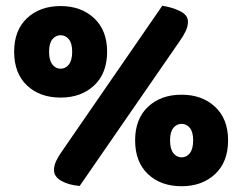

<svg xmlns="http://www.w3.org/2000/svg" viewBox="-20 -637 839 665"><path d="M351 -458Q351 -383 306 -341Q261 -299 190 -299Q118 -299 73.5 -341Q29 -383 29 -458Q29 -532 73.5 -574Q118 -616 190 -616Q261 -616 306 -574Q351 -532 351 -458ZM150 -458Q150 -428 161.5 -413.5Q173 -399 190 -399Q207 -399 218.5 -413.5Q230 -428 230 -458Q230 -487 218.5 -501Q207 -515 190 -515Q173 -515 161.5 -501Q150 -487 150 -458ZM542 -617Q576 -612 603.5 -598.5Q631 -585 631 -562Q631 -546 623 -529Q615 -512 602 -494L256 7Q218 4 192.5 -10.5Q167 -25 167 -48Q167 -64 175 -80.5Q183 -97 196 -115ZM770 -151Q770 -76 725 -34Q680 8 609 8Q537 8 492.5 -34Q448 -76 448 -151Q448 -225 492.5 -267Q537 -309 609 -309Q680 -309 725 -267Q770 -225 770 -151ZM569 -151Q569 -121 580.5 -106.5Q592 -92 609 -92Q626 -92 637.5 -106.5Q649 -121 649 -151Q649 -180 637.5 -194Q626 -208 609 -208Q592 -208 580.5 -194Q569 -180 569 -151Z"/></svg>

Font: Baloo Da 2 ExtraBold
Style: Regular
Weight: 800
Designer: Noopur Datye, Sulekha Rajkumar and Ek Type
Foundry: Ek Type
Version: Version 1.640;hotconv 1.0.111;makeotfexe 2.5.65597; ttfautoh